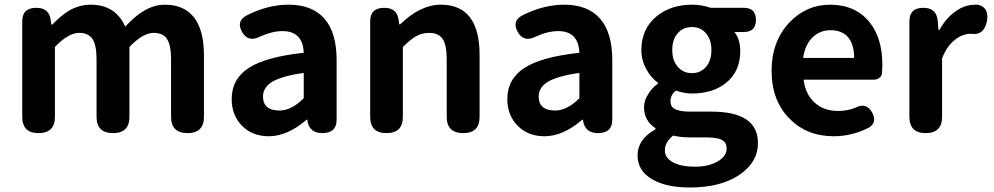

<svg xmlns="http://www.w3.org/2000/svg" viewBox="-20 -581 4338 838"><path d="M148.4 0Q77.1 0 77.1 -71.3V-273.4V-488.3Q77.1 -546.9 138.7 -546.9Q194.3 -546.9 201.2 -494.1L204.1 -473.6H208Q248 -514.6 282.2 -535.2Q327.1 -560.5 376 -560.5Q484.4 -560.5 526.4 -464.8Q569.3 -510.7 605.5 -532.2Q651.4 -560.5 700.2 -560.5Q785.2 -560.5 829.1 -502Q870.1 -446.3 870.1 -340.8V-71.3Q870.1 0 798.8 0Q726.6 0 726.6 -71.3V-323.2Q726.6 -384.8 708 -412.1Q690.4 -437.5 650.4 -437.5Q603.5 -437.5 544.9 -376V-71.3Q544.9 0 473.6 0Q401.4 0 401.4 -71.3V-323.2Q401.4 -384.8 382.8 -412.1Q365.2 -437.5 325.2 -437.5Q278.3 -437.5 219.7 -376V-71.3Q219.7 0 148.4 0Z M1153.3 13.7Q1081.1 13.7 1036.1 -32.2Q991.2 -78.1 991.2 -148.4Q991.2 -236.3 1065.9 -284.7Q1140.6 -333 1305.7 -350.6Q1301.8 -445.3 1212.9 -445.3Q1168 -445.3 1114.3 -420.9Q1062.5 -394.5 1036.1 -442.4Q1010.7 -488.3 1054.7 -512.7Q1147.5 -560.5 1239.3 -560.5Q1342.8 -560.5 1396 -499.5Q1449.2 -438.5 1449.2 -319.3V-159.2V-58.6Q1449.2 0 1386.7 0Q1332 0 1322.3 -50.8L1321.3 -58.6H1318.4Q1234.4 13.7 1153.3 13.7ZM1200.2 -98.6Q1252 -98.6 1305.7 -152.3V-262.7Q1212.9 -250 1167 -223.6Q1127.9 -198.2 1127.9 -160.2Q1127.9 -98.6 1200.2 -98.6Z M1667 0Q1595.7 0 1595.7 -71.3V-273.4V-488.3Q1595.7 -546.9 1657.2 -546.9Q1712.9 -546.9 1719.7 -494.1L1722.7 -474.6H1726.6Q1814.5 -560.5 1904.3 -560.5Q2073.2 -560.5 2073.2 -340.8V-71.3Q2073.2 0 2002 0Q1929.7 0 1929.7 -71.3V-323.2Q1929.7 -385.7 1911.6 -411.6Q1893.6 -437.5 1852.5 -437.5Q1821.3 -437.5 1793.9 -421.9Q1772.5 -409.2 1738.3 -376V-71.3Q1738.3 0 1667 0Z M2356.4 13.7Q2284.2 13.7 2239.3 -32.2Q2194.3 -78.1 2194.3 -148.4Q2194.3 -236.3 2269 -284.7Q2343.8 -333 2508.8 -350.6Q2504.9 -445.3 2416 -445.3Q2371.1 -445.3 2317.4 -420.9Q2265.6 -394.5 2239.3 -442.4Q2213.9 -488.3 2257.8 -512.7Q2350.6 -560.5 2442.4 -560.5Q2545.9 -560.5 2599.1 -499.5Q2652.3 -438.5 2652.3 -319.3V-159.2V-58.6Q2652.3 0 2589.8 0Q2535.2 0 2525.4 -50.8L2524.4 -58.6H2521.5Q2437.5 13.7 2356.4 13.7ZM2403.3 -98.6Q2455.1 -98.6 2508.8 -152.3V-262.7Q2416 -250 2370.1 -223.6Q2331.1 -198.2 2331.1 -160.2Q2331.1 -98.6 2403.3 -98.6Z M2991.2 237.3Q2889.6 237.3 2829.1 203.1Q2762.7 166 2762.7 96.7Q2762.7 27.3 2840.8 -16.6V-21.5Q2791 -53.7 2791 -113.3Q2791 -142.6 2809.6 -170.9Q2825.2 -197.3 2851.6 -215.8V-219.7Q2821.3 -242.2 2801.8 -277.3Q2779.3 -317.4 2779.3 -362.3Q2779.3 -455.1 2845.7 -509.8Q2908.2 -560.5 3000 -560.5Q3043 -560.5 3082 -546.9H3180.7H3226.6Q3279.3 -546.9 3279.3 -494.1Q3279.3 -441.4 3226.6 -441.4H3185.5Q3210.9 -409.2 3210.9 -358.4Q3210.9 -269.5 3149.4 -219.7Q3091.8 -172.9 3000 -172.9Q2967.8 -172.9 2929.7 -185.5Q2906.2 -167 2906.2 -138.7Q2906.2 -116.2 2924.8 -105.5Q2945.3 -93.8 2992.2 -93.8H3085Q3288.1 -93.8 3288.1 43Q3288.1 127 3208 181.6Q3126 237.3 2991.2 237.3ZM3012.7 146.5Q3074.2 146.5 3113.3 123Q3151.4 100.6 3151.4 67.4Q3151.4 39.1 3127.9 28.3Q3107.4 18.6 3060.5 18.6H2994.1Q2949.2 18.6 2918 10.7Q2881.8 40 2881.8 74.2Q2881.8 108.4 2917 127.4Q2952.1 146.5 3012.7 146.5ZM3000 -261.7Q3037.1 -261.7 3060.5 -288.1Q3085 -315.4 3085 -362.3Q3085 -409.2 3060.5 -436.5Q3038.1 -462.9 3000 -462.9Q2961.9 -462.9 2938.5 -436.5Q2914.1 -409.2 2914.1 -362.3Q2914.1 -315.4 2939.5 -288.1Q2962.9 -261.7 3000 -261.7Z M3619.1 13.7Q3502 13.7 3426.8 -62.5Q3347.7 -140.6 3347.7 -272.5Q3347.7 -400.4 3425.8 -483.4Q3500 -560.5 3602.5 -560.5Q3711.9 -560.5 3773.4 -486.3Q3831.1 -416 3831.1 -298.8Q3831.1 -281.2 3829.1 -257.8Q3827.1 -248 3817.4 -240.7Q3807.6 -233.4 3794.9 -233.4H3655.3H3487.3Q3496.1 -167 3537.1 -131.8Q3576.2 -96.7 3638.7 -96.7Q3678.7 -96.7 3714.8 -111.3Q3761.7 -135.7 3787.1 -88.9Q3809.6 -45.9 3771.5 -23.4Q3697.3 13.7 3619.1 13.7ZM3485.4 -328.1H3596.7H3708Q3708 -385.7 3682.6 -417Q3656.2 -449.2 3604.5 -449.2Q3559.6 -449.2 3527.3 -418.9Q3493.2 -385.7 3485.4 -328.1Z M4020.5 0Q3949.2 0 3949.2 -71.3V-273.4V-488.3Q3949.2 -546.9 4009.8 -546.9Q4066.4 -546.9 4072.3 -493.2L4076.2 -450.2H4080.1Q4109.4 -502.9 4151.4 -532.2Q4192.4 -560.5 4235.4 -560.5Q4242.2 -560.5 4248 -560.5Q4274.4 -554.7 4284.2 -534.2Q4293 -514.6 4287.1 -486.3Q4273.4 -424.8 4219.7 -433.6Q4218.8 -433.6 4217.8 -433.6Q4181.6 -433.6 4150.4 -409.2Q4113.3 -381.8 4091.8 -326.2V-71.3Q4091.8 0 4020.5 0Z"/></svg>

Font: Bpmf GenSen Rounded B
Style: B
Weight: 700
Foundry: But Ko
Version: Version 1.320